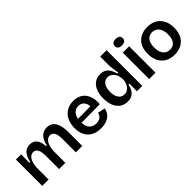

<svg xmlns="http://www.w3.org/2000/svg" viewBox="146 -1705 2693 2693"><g transform="rotate(-45 1493.0 -358.5)"><path d="M68 0V-325V-523H172L169 -357H186Q199 -418 221.5 -457.5Q244 -497 277 -516.5Q310 -536 354 -536Q390 -536 416.5 -523.5Q443 -511 460.5 -488Q478 -465 488 -432Q498 -399 500 -358H515Q528 -419 552.5 -458.5Q577 -498 612.5 -517Q648 -536 691 -536Q740 -536 772 -516Q804 -496 822 -464Q840 -432 848.5 -396Q857 -360 859 -327.5Q861 -295 861 -274V0H734V-258Q734 -278 732.5 -306Q731 -334 722.5 -361.5Q714 -389 696 -407.5Q678 -426 645 -426Q611 -426 585 -402Q559 -378 544 -336Q529 -294 526 -239V0H402V-250Q402 -269 400.5 -298.5Q399 -328 391 -357Q383 -386 364.5 -406Q346 -426 312 -426Q277 -426 251.5 -401.5Q226 -377 211.5 -334.5Q197 -292 194 -237V0Z M1226 13Q1162 13 1113 -5Q1064 -23 1030 -57.5Q996 -92 978.5 -141Q961 -190 961 -252Q961 -314 978 -365.5Q995 -417 1028 -455.5Q1061 -494 1108.5 -515Q1156 -536 1217 -536Q1274 -536 1319.5 -517Q1365 -498 1395.5 -460Q1426 -422 1440.5 -367Q1455 -312 1450 -240L1042 -236V-310L1375 -313L1333 -272Q1339 -328 1324.5 -364Q1310 -400 1282 -418Q1254 -436 1218 -436Q1177 -436 1146.5 -414.5Q1116 -393 1099.5 -352.5Q1083 -312 1083 -254Q1083 -167 1121 -124.5Q1159 -82 1227 -82Q1256 -82 1277 -89.5Q1298 -97 1311.5 -109.5Q1325 -122 1333.5 -138.5Q1342 -155 1346 -172L1457 -149Q1449 -113 1431.5 -83Q1414 -53 1385.5 -31.5Q1357 -10 1318 1.5Q1279 13 1226 13Z M1754 13Q1689 13 1640.5 -20.5Q1592 -54 1566 -116Q1540 -178 1540 -262Q1540 -342 1564 -403.5Q1588 -465 1634.5 -500Q1681 -535 1749 -535Q1801 -535 1836 -514.5Q1871 -494 1893 -456.5Q1915 -419 1927 -369H1947Q1942 -401 1936.5 -432.5Q1931 -464 1928 -492.5Q1925 -521 1925 -544V-708H2052V-253V0H1945L1947 -150H1929Q1917 -97 1894.5 -60.5Q1872 -24 1837 -5.5Q1802 13 1754 13ZM1793 -91Q1826 -91 1851 -106.5Q1876 -122 1892.5 -146Q1909 -170 1917.5 -198Q1926 -226 1926 -252V-268Q1926 -288 1920.5 -310Q1915 -332 1904.5 -353.5Q1894 -375 1878 -392.5Q1862 -410 1840.5 -420.5Q1819 -431 1792 -431Q1754 -431 1727 -409Q1700 -387 1686 -348.5Q1672 -310 1672 -260Q1672 -209 1686.5 -171Q1701 -133 1728.5 -112Q1756 -91 1793 -91Z M2188 0V-523H2314V0ZM2252 -603Q2214 -603 2193.5 -619Q2173 -635 2173 -666Q2173 -698 2193.5 -714Q2214 -730 2252 -730Q2291 -730 2311.5 -714Q2332 -698 2332 -666Q2332 -635 2311.5 -619Q2291 -603 2252 -603Z M2685 13Q2607 13 2548.5 -18.5Q2490 -50 2456.5 -111.5Q2423 -173 2423 -263Q2423 -355 2457 -415.5Q2491 -476 2550 -506Q2609 -536 2684 -536Q2760 -536 2819 -505Q2878 -474 2912 -412.5Q2946 -351 2946 -260Q2946 -168 2911.5 -107Q2877 -46 2818 -16.5Q2759 13 2685 13ZM2689 -83Q2714 -83 2737 -91.5Q2760 -100 2778.5 -119.5Q2797 -139 2808 -172.5Q2819 -206 2819 -254Q2819 -305 2807 -339.5Q2795 -374 2775.5 -395.5Q2756 -417 2731 -426.5Q2706 -436 2680 -436Q2656 -436 2633 -427.5Q2610 -419 2591.5 -399.5Q2573 -380 2561.5 -347Q2550 -314 2550 -265Q2550 -214 2561.5 -179.5Q2573 -145 2593 -123.5Q2613 -102 2637.5 -92.5Q2662 -83 2689 -83Z"/></g></svg>

Font: Bricolage Grotesque 48pt Condensed ExtraBold SemiBold
Style: Regular
Weight: 600
Version: Version 1.000;gftools[0.9.30]